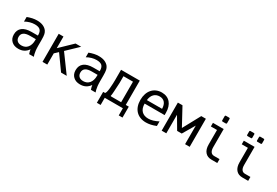

<svg xmlns="http://www.w3.org/2000/svg" viewBox="71 -1931 4675 3241"><g transform="rotate(30 2408.0 -310.5)"><path d="M250.5 14.2C290 14.2 325.2 6.8 356 -9.3C384.8 -24.4 417 -50.3 436 -83C437 -72.8 440.4 -56.6 443.8 -42.5C448.2 -24.4 453.6 -7.8 457 0H547.4C545.9 -2.9 538.6 -24.4 534.2 -44.4C530.8 -56.6 526.4 -83 522.9 -110.4C520 -134.8 519.5 -162.6 518.6 -200.2V-312C518.6 -360.4 516.1 -395.5 510.7 -419.9C506.3 -439.9 498 -461.4 484.4 -480.5C465.8 -506.3 437 -526.9 407.2 -539.6C375 -553.2 337.4 -560.1 291.5 -560.1C261.7 -560.1 232.4 -557.1 202.1 -550.8C168.5 -543.9 133.3 -532.2 106.4 -522V-432.1C136.2 -449.2 166.5 -461.9 197.8 -470.7C229 -479.5 259.8 -483.9 291 -483.9C337.4 -483.9 373.5 -474.1 395 -454.6C417 -434.6 428.2 -400.9 428.2 -359.4V-345.2H307.6C228.5 -345.2 168.5 -329.6 127.9 -297.9C86.9 -266.1 66.4 -219.7 66.4 -159.7C66.4 -102.5 85 -63 116.2 -33.2C149.4 -1.5 193.4 14.2 250.5 14.2ZM269 -61C231.4 -61 204.6 -71.3 186 -88.4C167 -106 156.2 -130.9 156.2 -164.6C156.2 -200.7 168.5 -228.5 196.3 -247.6C222.7 -265.6 262.2 -274.9 314.5 -274.9H428.2V-254.9C428.2 -195.8 413.6 -147.5 385.3 -112.8C356.9 -78.1 317.4 -61 269 -61Z M717.3 0H810.1V-219.2L877 -282.2L1079.1 0H1189L939.9 -340.8L1155.3 -546.9H1045.9L810.1 -319.8V-546.9H717.3Z M1454.6 14.2C1494.1 14.2 1529.3 6.8 1560.1 -9.3C1588.9 -24.4 1621.1 -50.3 1640.1 -83C1641.1 -72.8 1644.5 -56.6 1647.9 -42.5C1652.3 -24.4 1657.7 -7.8 1661.1 0H1751.5C1750 -2.9 1742.7 -24.4 1738.3 -44.4C1734.9 -56.6 1730.5 -83 1727.1 -110.4C1724.1 -134.8 1723.6 -162.6 1722.7 -200.2V-312C1722.7 -360.4 1720.2 -395.5 1714.8 -419.9C1710.4 -439.9 1702.1 -461.4 1688.5 -480.5C1669.9 -506.3 1641.1 -526.9 1611.3 -539.6C1579.1 -553.2 1541.5 -560.1 1495.6 -560.1C1465.8 -560.1 1436.5 -557.1 1406.2 -550.8C1372.6 -543.9 1337.4 -532.2 1310.5 -522V-432.1C1340.3 -449.2 1370.6 -461.9 1401.9 -470.7C1433.1 -479.5 1463.9 -483.9 1495.1 -483.9C1541.5 -483.9 1577.6 -474.1 1599.1 -454.6C1621.1 -434.6 1632.3 -400.9 1632.3 -359.4V-345.2H1511.7C1432.6 -345.2 1372.6 -329.6 1332 -297.9C1291 -266.1 1270.5 -219.7 1270.5 -159.7C1270.5 -102.5 1289.1 -63 1320.3 -33.2C1353.5 -1.5 1397.5 14.2 1454.6 14.2ZM1473.1 -61C1435.5 -61 1408.7 -71.3 1390.1 -88.4C1371.1 -106 1360.4 -130.9 1360.4 -164.6C1360.4 -200.7 1372.6 -228.5 1400.4 -247.6C1426.8 -265.6 1466.3 -274.9 1518.6 -274.9H1632.3V-254.9C1632.3 -195.8 1617.7 -147.5 1589.4 -112.8C1561 -78.1 1521.5 -61 1473.1 -61Z M1857.4 139.6H1930.7V0H2283.7V139.6H2356.9V-73.2H2297.9V-546.9H1932.6V-343.8C1932.6 -278.8 1925.8 -73.2 1890.1 -73.2H1857.4ZM2018.1 -73.2C2003.9 -73.2 2001.5 -75.7 2001.5 -81.1C2001.5 -84.5 2002.4 -87.9 2004.9 -94.2C2007.3 -100.6 2009.3 -125 2012.7 -172.4C2019 -261.7 2022 -322.3 2022 -341.8V-473.6H2207.5V-73.2Z M2738.8 14.2C2799.3 14.2 2862.3 0 2930.7 -27.8V-117.2C2859.9 -80.1 2798.3 -62 2740.2 -62C2627.9 -62 2562.5 -129.9 2562.5 -249V-252H2951.7V-295.9C2951.7 -459.5 2867.2 -560.1 2723.1 -560.1C2570.8 -560.1 2468.8 -447.3 2468.8 -271C2468.8 -95.2 2569.8 14.2 2738.8 14.2ZM2565.9 -321.8C2576.7 -424.8 2636.2 -483.9 2724.1 -483.9C2812.5 -483.9 2859.9 -424.3 2861.8 -322.3Z M3040 0H3129.9V-361.8L3268.1 -127H3357.9L3496.1 -361.8V0H3585.9V-546.9H3496.1L3313 -209.5L3129.9 -546.9H3040Z M3854 -646H3917.5C3927.2 -646 3933.1 -651.4 3933.1 -660.6V-745.1C3933.1 -754.4 3927.2 -759.8 3917.5 -759.8H3854C3844.2 -759.8 3838.4 -754.4 3838.4 -745.1V-660.6C3838.4 -651.4 3844.2 -646 3854 -646ZM3933.1 -194.3V-546.9H3723.6V-476.6H3843.3V-194.3C3843.3 -131.3 3857.9 -82.5 3887.7 -47.9C3918.5 -11.7 3960.4 3.9 4012.2 3.9H4126V-72.3H4021C3993.2 -72.3 3971.2 -81.5 3955.6 -103C3940.4 -123.5 3933.1 -153.8 3933.1 -194.3Z M4340.3 -645H4410.2C4419.4 -645 4424.8 -650.4 4424.8 -659.7V-729C4424.8 -738.3 4419.4 -743.7 4410.2 -743.7H4340.3C4331.1 -743.7 4325.7 -738.3 4325.7 -729V-659.7C4325.7 -650.4 4331.1 -645 4340.3 -645ZM4531.7 -645H4601.1C4610.4 -645 4615.7 -650.4 4615.7 -659.7V-729C4615.7 -738.3 4610.4 -743.7 4601.1 -743.7H4531.7C4522.5 -743.7 4517.1 -738.3 4517.1 -729V-659.7C4517.1 -650.4 4522.5 -645 4531.7 -645ZM4535.2 -194.3V-546.9H4325.7V-476.6H4445.3V-194.3C4445.3 -131.3 4460 -82.5 4489.7 -47.9C4520.5 -11.7 4562.5 3.9 4614.3 3.9H4728V-72.3H4623C4595.2 -72.3 4573.2 -81.5 4557.6 -103C4542.5 -123.5 4535.2 -153.8 4535.2 -194.3Z"/></g></svg>

Font: Hack
Style: Regular
Weight: 400
Monospace: yes
Designer: Christopher Simpkins
Foundry: Christopher Simpkins
Version: Version 2.010